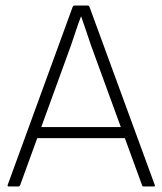

<svg xmlns="http://www.w3.org/2000/svg" viewBox="-20 -675 588 695"><path d="M12 0Q6 0 8 -6L243 -650Q245 -655 251 -655H297Q302 -655 304 -650L540 -6Q543 0 536 0H500Q495 0 494 -5L309 -512Q300 -538 291.5 -564Q283 -590 274 -615H273Q263 -589 254.5 -563Q246 -537 237 -511L53 -5Q51 0 46 0ZM105 -175 117 -215H428L440 -175Z"/></svg>

Font: Sofia Sans ExtraLight
Style: Regular
Weight: 250
Version: Version 4.100-B